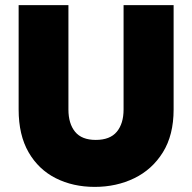

<svg xmlns="http://www.w3.org/2000/svg" viewBox="-20 -725 752 752"><path d="M53 -705H248V-296Q248 -241 274 -209Q300 -177 355 -177Q411 -177 437.5 -209Q464 -241 464 -296V-705H660V-296Q660 -196 618 -128.5Q576 -61 506 -27Q436 7 351 7Q266 7 198.5 -27Q131 -61 92 -128.5Q53 -196 53 -296Z"/></svg>

Font: Parkinsans Light ExtraBold
Style: Regular
Weight: 800
Version: Version 1.000